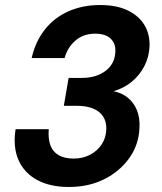

<svg xmlns="http://www.w3.org/2000/svg" viewBox="-20 -732 643 764"><path d="M254 12Q179 12 127.5 -16Q76 -44 53.5 -95.5Q31 -147 42 -218H174Q171 -180 180.5 -154Q190 -128 213.5 -114.5Q237 -101 273 -101Q310 -101 339 -116.5Q368 -132 385 -158Q402 -184 403 -218Q404 -248 390 -269Q376 -290 349.5 -300.5Q323 -311 286 -311H234L253 -422H306Q363 -422 400 -450Q437 -478 439 -526Q441 -559 420 -578.5Q399 -598 359 -598Q311 -598 279.5 -570Q248 -542 237 -501H106Q121 -567 158.5 -614.5Q196 -662 252.5 -687Q309 -712 378 -712Q445 -712 489.5 -690Q534 -668 555.5 -631Q577 -594 575 -547Q573 -505 554.5 -469Q536 -433 504.5 -407Q473 -381 432 -369Q466 -362 489.5 -342.5Q513 -323 525 -293Q537 -263 535 -225Q533 -158 495.5 -104.5Q458 -51 396 -19.5Q334 12 254 12Z"/></svg>

Font: DM Sans
Style: Bold Italic
Weight: 700
Italic angle: -10°
Designer: Colophon Foundry, Jonny Pinhorn
Foundry: Colophon Foundry
Version: Version 4.004;gftools[0.9.30]